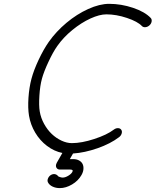

<svg xmlns="http://www.w3.org/2000/svg" viewBox="-20 -789 799 986"><path d="M288.1 81.8Q276.6 81.8 271 74Q265.4 66.2 268.3 54.9Q269 52 271.5 47.1L300.3 -3.4Q258.1 -12 221.6 -39.6Q185.1 -67.1 160.9 -107.8Q136.7 -148.4 128.9 -195.1Q122.6 -233.6 126.2 -287.2Q129.9 -340.8 141.6 -384.5Q153.1 -428 178.5 -482.1Q203.9 -536.1 230.7 -574.2Q268.1 -627.2 321.3 -671.8Q374.5 -716.3 433 -742.8Q491.5 -769.3 540.8 -769.3Q602.1 -769.3 663 -748.9Q723.9 -728.5 753.9 -696.8Q760.5 -689.9 758.7 -678.6Q756.8 -667.2 747.6 -658.9Q738.3 -650.4 726.8 -649.4Q715.3 -648.4 708.7 -655.3Q686.8 -678.5 631.8 -696.9Q576.9 -715.3 526.4 -715.3Q491.2 -715.3 444.5 -694Q397.7 -672.6 351.4 -634.8Q305.2 -596.9 274.2 -552.7Q252.4 -522 228.8 -471.3Q205.1 -420.7 195.3 -384.5Q185.5 -348.6 182.3 -297.9Q179 -247.1 184.1 -216.6Q189.7 -183.3 206.4 -153Q223.1 -122.6 245.7 -101.1Q268.3 -79.6 295.7 -66.8Q323 -54 349.1 -54Q398.9 -54 464 -75.2Q529.1 -96.4 564.7 -123.5Q574.7 -131.1 585.9 -130.9Q597.2 -130.6 602.5 -122.8Q608.2 -115 604.9 -103.6Q601.6 -92.3 591.6 -84.7Q547.4 -51 481.1 -27.8Q414.8 -4.6 355 -0.7L338.6 28.1H355.7Q373.3 28.1 386 35Q398.7 42 404.2 53.3Q409.7 64.7 408.4 79.7Q407.2 94.7 398.4 110.1Q381.8 139.4 350.1 158.2Q318.4 177 287.1 177Q266.6 177 249.8 169.1Q232.9 161.1 226.1 147Q221.9 138.2 226.6 127.1Q231.2 116 241.7 109.4Q252.9 103.3 262.8 105.5Q272.7 107.7 278.8 116.2Q280.3 117.7 288.2 120.4Q296.1 123 301.8 123Q314.7 123 330.1 113.9Q345.5 104.7 351.1 94.7Q358.6 81.8 341.3 81.8Z"/></svg>

Font: Tecnico
Style: FinoInclinado
Weight: 400
Italic angle: -15°
Version: Version 1.3